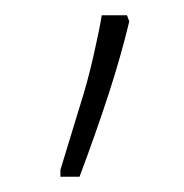

<svg xmlns="http://www.w3.org/2000/svg" viewBox="-20 -834 241 251"><path d="M59 -603V-612L84 -694Q94 -725 102 -760Q110 -795 113 -814H146L149 -806Q138 -760 121.5 -709.5Q105 -659 84 -603Z"/></svg>

Font: Noto Serif Armenian SemiCondensed ExtraLight
Style: Regular
Weight: 200
Width: 4
Designer: Monotype Design Team
Foundry: Monotype Imaging Inc.
Version: Version 2.008; ttfautohint (v1.8.4.7-5d5b)